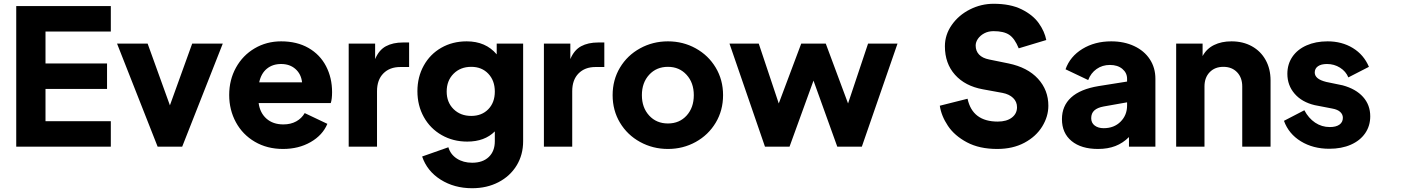

<svg xmlns="http://www.w3.org/2000/svg" viewBox="-20 -777 7489 1017"><path d="M66 -745H567V-610H221V-441H547V-306H221V-135H567V0H66Z M600 -546H762L880 -219L998 -546H1160L945 0H815Z M1194 -274Q1194 -354 1230 -419Q1266 -484 1329 -521Q1392 -558 1469 -558Q1553 -558 1614 -523Q1675 -488 1707 -426.5Q1739 -365 1739 -289Q1739 -252 1732 -231H1350Q1357 -179 1391.5 -148.5Q1426 -118 1481 -118Q1520 -118 1549 -134Q1578 -150 1594 -178L1714 -121Q1689 -61 1625.5 -24.5Q1562 12 1479 12Q1395 12 1330 -26Q1265 -64 1229.5 -129.5Q1194 -195 1194 -274ZM1580 -341Q1575 -385 1545 -411.5Q1515 -438 1469 -438Q1424 -438 1393.5 -413Q1363 -388 1353 -341Z M1827 -546H1967V-464Q1987 -512 2024 -532Q2061 -552 2115 -552H2147V-422H2100Q2044 -422 2010.5 -388Q1977 -354 1977 -294V0H1827Z M2216 52 2355 3Q2366 41 2400 63Q2434 85 2481 85Q2537 85 2569 54.5Q2601 24 2601 -29V-81Q2547 -27 2455 -27Q2380 -27 2319.5 -61.5Q2259 -96 2225 -157Q2191 -218 2191 -294Q2191 -369 2224.5 -429.5Q2258 -490 2317.5 -524Q2377 -558 2452 -558Q2553 -558 2611 -489V-546H2751V-29Q2751 43 2716.5 99.5Q2682 156 2620.5 188Q2559 220 2481 220Q2386 220 2314 174.5Q2242 129 2216 52ZM2476 -163Q2532 -163 2566.5 -198.5Q2601 -234 2601 -292Q2601 -350 2566.5 -386.5Q2532 -423 2476 -423Q2419 -423 2382.5 -386.5Q2346 -350 2346 -292Q2346 -235 2382.5 -199Q2419 -163 2476 -163Z M2861 -546H3001V-464Q3021 -512 3058 -532Q3095 -552 3149 -552H3181V-422H3134Q3078 -422 3044.5 -388Q3011 -354 3011 -294V0H2861Z M3225 -273Q3225 -354 3264 -419Q3303 -484 3370.5 -521Q3438 -558 3518 -558Q3598 -558 3665 -521Q3732 -484 3771 -419Q3810 -354 3810 -273Q3810 -192 3771 -127Q3732 -62 3665 -25Q3598 12 3518 12Q3438 12 3370.5 -25Q3303 -62 3264 -127Q3225 -192 3225 -273ZM3518 -123Q3579 -123 3617 -165Q3655 -207 3655 -273Q3655 -339 3616.5 -381Q3578 -423 3518 -423Q3457 -423 3418.5 -381Q3380 -339 3380 -273Q3380 -207 3418.5 -165Q3457 -123 3518 -123Z M3844 -546H3999L4105 -229L4224 -546H4354L4472 -229L4578 -546H4734L4545 0H4415L4289 -350L4162 0H4032Z M4958 -217 5105 -254Q5131 -133 5265 -133Q5312 -133 5339.5 -154Q5367 -175 5367 -209Q5367 -238 5346.5 -258Q5326 -278 5290 -285L5186 -304Q5092 -321 5038.5 -381Q4985 -441 4985 -532Q4985 -593 5021.5 -645Q5058 -697 5117.5 -727Q5177 -757 5243 -757Q5332 -757 5391.5 -727.5Q5451 -698 5482 -654.5Q5513 -611 5522 -565L5376 -521Q5355 -573 5326 -592.5Q5297 -612 5243 -612Q5215 -612 5193.5 -600.5Q5172 -589 5160 -571.5Q5148 -554 5148 -536Q5148 -507 5166 -488Q5184 -469 5219 -462L5322 -441Q5423 -420 5478 -360Q5533 -300 5533 -217Q5533 -160 5500.5 -107Q5468 -54 5406.5 -21Q5345 12 5262 12Q5168 12 5102 -23Q5036 -58 5001 -110.5Q4966 -163 4958 -217Z M5605 -146Q5605 -216 5653.5 -260.5Q5702 -305 5799 -321L5950 -345V-360Q5950 -391 5925 -412Q5900 -433 5859 -433Q5819 -433 5788.5 -411.5Q5758 -390 5744 -353L5624 -410Q5648 -478 5713.5 -518Q5779 -558 5866 -558Q5934 -558 5987.5 -533Q6041 -508 6070.5 -463Q6100 -418 6100 -360V0H5960V-51Q5928 -19 5888 -3.5Q5848 12 5796 12Q5707 12 5656 -30Q5605 -72 5605 -146ZM5826 -98Q5881 -98 5915.5 -132.5Q5950 -167 5950 -218V-235L5826 -213Q5793 -207 5776.5 -192Q5760 -177 5760 -151Q5760 -126 5778.5 -112Q5797 -98 5826 -98Z M6210 -546H6350V-480Q6371 -519 6410.5 -538.5Q6450 -558 6503 -558Q6564 -558 6611 -532Q6658 -506 6684 -459Q6710 -412 6710 -351V0H6560V-319Q6560 -366 6532.5 -394.5Q6505 -423 6460 -423Q6415 -423 6387.5 -394.5Q6360 -366 6360 -319V0H6210Z M6781 -137 6889 -193Q6911 -151 6946 -127.5Q6981 -104 7024 -104Q7057 -104 7075 -117Q7093 -130 7093 -153Q7093 -171 7079 -184Q7065 -197 7037 -202L6944 -220Q6876 -236 6837.5 -280.5Q6799 -325 6799 -386Q6799 -437 6825.5 -476Q6852 -515 6900.5 -536.5Q6949 -558 7012 -558Q7088 -558 7146 -522.5Q7204 -487 7231 -423L7122 -367Q7109 -399 7078 -418.5Q7047 -438 7009 -438Q6978 -438 6961 -426Q6944 -414 6944 -393Q6944 -376 6958.5 -363.5Q6973 -351 7005 -343L7092 -325Q7162 -306 7200 -263.5Q7238 -221 7238 -161Q7238 -110 7211 -71Q7184 -32 7135 -10.5Q7086 11 7021 11Q6935 11 6870.5 -28.5Q6806 -68 6781 -137Z"/></svg>

Font: Evergrow Sans 
Style: ExtraBold
Weight: 800
Foundry: 10Web
Version: Version 1.000